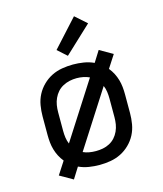

<svg xmlns="http://www.w3.org/2000/svg" viewBox="-119 -855 839 990"><g transform="rotate(-15 300.0 -360.5)"><path d="M152 46 82 6 126 -62Q113 -78 104 -95.5Q95 -113 89.5 -132Q84 -151 82 -170.5Q80 -190 80 -210V-310Q80 -339 85 -368.5Q90 -398 103.5 -424Q117 -450 138.5 -471Q160 -492 186 -505Q212 -518 241.5 -523Q271 -528 300 -528Q328 -528 356.5 -523.5Q385 -519 411 -507L448 -566L518 -526L474 -458Q487 -442 496 -424.5Q505 -407 510.5 -388Q516 -369 518 -349.5Q520 -330 520 -310V-210Q520 -181 515 -151.5Q510 -122 496.5 -96Q483 -70 461.5 -49Q440 -28 414 -15Q388 -2 358.5 3Q329 8 300 8Q272 8 243.5 3.5Q215 -1 189 -13ZM175 -140 368 -441Q353 -448 335.5 -451.5Q318 -455 300 -455Q281 -455 262.5 -451Q244 -447 227 -438Q210 -429 197.5 -415Q185 -401 177 -383.5Q169 -366 166 -347.5Q163 -329 163 -310V-210Q163 -192 165.5 -174Q168 -156 175 -140ZM300 -66Q319 -66 337.5 -69.5Q356 -73 373 -82Q390 -91 402.5 -105Q415 -119 423 -136.5Q431 -154 434 -172.5Q437 -191 437 -210V-310Q437 -328 434.5 -346Q432 -364 425 -380L232 -79Q247 -72 264.5 -69Q282 -66 300 -66ZM287 -578 238 -622 370 -767 431 -713Z"/></g></svg>

Font: Nova
Style: Regular
Weight: 400
Monospace: yes
Designer: Belleve Invis
Foundry: Belleve Invis
Version: Version 24.1.4; ttfautohint (v1.8.4)